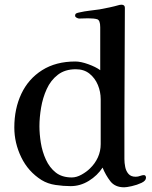

<svg xmlns="http://www.w3.org/2000/svg" viewBox="-20 -796 646 818"><path d="M409 -373Q409 -405 397 -434Q385 -463 361.5 -482Q338 -501 303 -501Q257 -501 226.5 -477.5Q196 -454 179 -416.5Q162 -379 155 -337Q148 -295 148 -258Q148 -225 154 -187.5Q160 -150 175.5 -116Q191 -82 217.5 -61Q244 -40 286 -40Q306 -40 327.5 -52Q349 -64 363 -78Q385 -99 397 -125.5Q409 -152 409 -182ZM602 -39Q602 -26 583 -17Q564 -8 541.5 -3Q519 2 509 2Q470 2 450 -24Q430 -50 417 -82Q395 -48 358.5 -25.5Q322 -3 281 -3Q250 -3 216.5 -8Q183 -13 157 -29Q100 -65 70.5 -126Q41 -187 41 -253Q41 -333 71 -396.5Q101 -460 159.5 -497Q218 -534 301 -534Q324 -534 356 -522.5Q388 -511 407 -497V-680Q407 -710 394 -714Q381 -718 355 -718Q345 -718 336 -717.5Q327 -717 317 -717Q313 -717 306.5 -720.5Q300 -724 300 -729Q300 -737 306 -739.5Q312 -742 318 -743Q340 -748 361.5 -750.5Q383 -753 404 -756Q426 -760 447 -764.5Q468 -769 489 -775Q492 -776 497 -776Q512 -776 512 -763Q512 -644 511 -524.5Q510 -405 510 -286V-118Q510 -102 513.5 -84.5Q517 -67 527.5 -55Q538 -43 558 -43Q568 -43 577 -46.5Q586 -50 593 -50Q598 -50 600 -46.5Q602 -43 602 -39Z"/></svg>

Font: Kaisei Tokumin Medium
Style: Regular
Weight: 500
Designer: Font-Kai,
Foundry: KAZUO KANAI
Version: Version 5.003